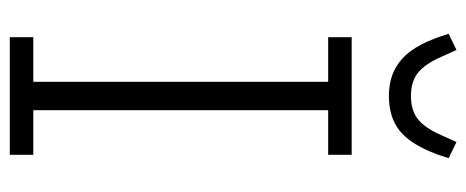

<svg xmlns="http://www.w3.org/2000/svg" viewBox="-300 -652 952 392"><g transform="rotate(90 176.0 -456.0)"><path d="M296 0H56V-48H147V-650H56V-698H296V-650H205V-48H296ZM176 -774Q152 -774 133 -781Q114 -788 98.5 -802.5Q83 -817 71 -840Q59 -863 49 -896L82 -912L96 -881Q111 -847 129 -833Q147 -819 176 -819Q205 -819 223 -833Q241 -847 256 -881L270 -912L303 -896Q290 -853 272.5 -825.5Q255 -798 231.5 -786Q208 -774 176 -774Z"/></g></svg>

Font: IBM Plex Sans Condensed Light
Style: Regular
Weight: 300
Width: 3
Designer: Mike Abbink, Paul van der Laan, Pieter van Rosmalen
Foundry: Bold Monday
Version: Version 3.201